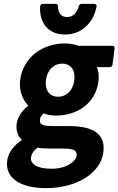

<svg xmlns="http://www.w3.org/2000/svg" viewBox="-20 -740 611 990"><path d="M140 72C142 55 151 39 174 21C191 25 213 26 238 26H305C362 26 378 37 375 63C371 93 323 130 246 130C168 130 136 104 140 72ZM17 89C5 186 98 230 216 230C379 230 500 151 513 44C525 -51 457 -90 337 -90H250C191 -90 184 -104 186 -122C188 -137 193 -145 205 -155C225 -148 248 -144 268 -144C377 -144 474 -206 488 -323C491 -350 488 -374 480 -394H546C551 -394 559 -398 560 -406L571 -491C572 -496 568 -504 560 -504H386C366 -511 341 -516 313 -516C205 -516 99 -448 84 -327C77 -270 98 -224 126 -195C98 -173 71 -141 66 -102C61 -65 73 -37 93 -18C51 10 22 46 17 89ZM280 -241C239 -241 210 -270 217 -327C224 -383 260 -412 301 -412C342 -412 370 -382 363 -327C356 -270 319 -241 280 -241ZM315 -562C412 -562 466 -637 478 -707C479 -715 473 -720 466 -720H400C394 -720 389 -716 387 -710C378 -677 358 -652 326 -652C293 -652 279 -676 279 -709C279 -715 275 -720 268 -720H201C193 -720 188 -714 187 -707C182 -637 217 -562 315 -562Z"/></svg>

Font: Falling Sky
Style: BdObl
Weight: 700
Designer: Paul D. Hunt
Foundry: Adobe Systems Incorporated
Version: Version 1.02